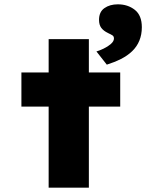

<svg xmlns="http://www.w3.org/2000/svg" viewBox="-20 -868 679 888"><path d="M205 0V-687H391V0ZM79 -375V-533H536V-375ZM474 -569 426 -630Q440 -634 459 -643Q478 -652 492.5 -664.5Q507 -677 507 -690Q507 -700 500 -704.5Q493 -709 480 -715Q459 -725 448.5 -739Q438 -753 438 -776Q438 -813 463 -830.5Q488 -848 525 -848Q571 -848 603.5 -822.5Q636 -797 636 -742Q636 -708 624.5 -680Q613 -652 591 -631Q569 -610 539 -595Q509 -580 474 -569Z"/></svg>

Font: Lexend Mega ExtraBold
Style: Regular
Weight: 800
Designer: Bonnie Shaver-Troup, Thomas Jockin
Foundry: Lexend
Version: Version 1.007